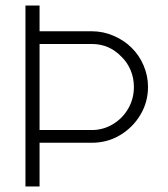

<svg xmlns="http://www.w3.org/2000/svg" viewBox="-20 -674 606 694"><path d="M72 0V-654H123V-561H312Q353 -561 391 -544.5Q429 -528 455 -502Q483 -475 499 -437.5Q515 -400 515 -360Q515 -305 487.5 -259Q460 -213 414 -185.5Q368 -158 312 -158H123V0ZM123 -204H312Q353 -204 388 -225Q423 -246 443.5 -281.5Q464 -317 464 -360Q464 -392 452 -420.5Q440 -449 419 -469Q375 -515 312 -515H123Z"/></svg>

Font: Lil Grotesk Light
Style: Regular
Weight: 300
Designer: Bastien Sozeau
Foundry: NBR — Bastien Sozeau
Version: Version 3.003; ttfautohint (v1.8.4.7-5d5b);gftools[0.9.33]